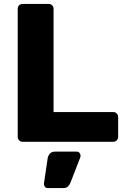

<svg xmlns="http://www.w3.org/2000/svg" viewBox="-20 -720 637 975"><path d="M95 0Q84 0 77 -7.5Q70 -15 70 -25V-675Q70 -686 77 -693Q84 -700 95 -700H227Q238 -700 245 -693Q252 -686 252 -675V-151H555Q566 -151 573 -143.5Q580 -136 580 -125V-25Q580 -15 573 -7.5Q566 0 555 0ZM222 235Q213 235 208 228.5Q203 222 203 213L222 84Q224 71 233 60.5Q242 50 259 50H370Q378 50 383.5 56Q389 62 389 70Q389 76 387 81L338 207Q334 217 326 226Q318 235 301 235Z"/></svg>

Font: DVN-Rubik
Style: Bold
Weight: 700
Designer: Hubert and Fischer
Foundry: Hubert & Fischer
Version: Version 2.102